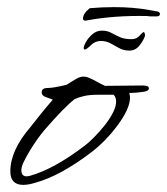

<svg xmlns="http://www.w3.org/2000/svg" viewBox="-20 -518 469 539"><path d="M45 1Q9 1 9 -37Q9 -96 66 -162Q77 -176 92.5 -195.5Q108 -215 128 -238Q130 -238 110 -245Q97 -249 97 -259Q97 -271 114 -271Q130 -271 167 -280Q173 -284 179.5 -288Q186 -292 193 -296Q204 -303 215 -303Q221 -303 227.5 -300.5Q234 -298 242 -294Q253 -288 261.5 -283.5Q270 -279 275 -277L381 -278Q398 -278 398 -270Q398 -262 381 -260Q360 -257 343 -257Q344 -253 344.5 -249.5Q345 -246 345 -244Q345 -212 307 -162Q276 -121 237 -91Q149 -24 79 -5Q60 1 45 1ZM55 -23Q57 -23 59.5 -23.5Q62 -24 66 -25Q132 -44 215 -107Q230 -118 244.5 -133Q259 -148 273 -165Q306 -207 306 -233Q306 -245 299 -252H254Q232 -252 216.5 -248.5Q201 -245 190 -240Q161 -218 104 -152Q84 -128 65 -97Q40 -56 40 -42V-40Q40 -23 55 -23ZM343 -376Q327 -376 314.5 -383Q302 -390 290 -396.5Q278 -403 263 -403Q247 -403 235 -391Q223 -379 218 -379Q215 -379 215 -383Q215 -389 221.5 -400.5Q228 -412 239.5 -422Q251 -432 266 -432Q281 -432 292 -426Q303 -420 316 -414Q329 -408 349 -408Q363 -408 371.5 -417.5Q380 -427 383 -428Q387 -428 387 -417Q382 -403 371 -389.5Q360 -376 343 -376ZM220 -460Q213 -460 213 -466Q213 -480 232 -495Q268 -498 300 -498Q328 -498 352 -496Q376 -494 398 -490L421 -486Q429 -484 429 -479Q429 -472 420 -472H411Q408 -472 403.5 -472Q399 -472 393 -473Q348 -474 305.5 -471Q263 -468 220 -460Z"/></svg>

Font: Whisper
Style: Regular
Weight: 400
Designer: Robert E. Leuschke
Foundry: Robert E. Leuschke
Version: Version 1.010; ttfautohint (v1.8.4.7-5d5b)